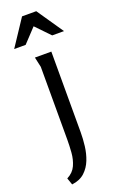

<svg xmlns="http://www.w3.org/2000/svg" viewBox="-201 -780 654 1055"><g transform="rotate(-20 125.5 -253.0)"><path d="M167 -497V-25Q167 13 162 54.5Q157 96 142.5 133Q128 170 100 196Q72 222 25 228L11 188Q48 169 63 135.5Q78 102 81 62.5Q84 23 84 -13V-438L71 -497ZM123 -661 47 -580H-20L82 -734H165L271 -579H202Z"/></g></svg>

Font: Rosario Light
Style: Regular
Weight: 400
Version: Version 1.101; ttfautohint (v1.8.1.43-b0c9)